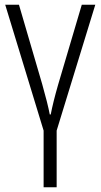

<svg xmlns="http://www.w3.org/2000/svg" viewBox="-20 -552 425 810"><path d="M164 238V-1L2 -532H60L158 -197Q181 -116 190 -69H194Q204 -121 225 -194L325 -532H382L219 -1V238Z"/></svg>

Font: Noto Sans Display Light Narrow
Style: Regular
Weight: 300
Width: 4
Designer: Monotype Design team
Foundry: Monotype Imaging Inc.
Version: Version 1.000